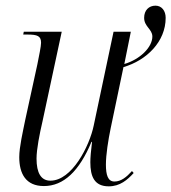

<svg xmlns="http://www.w3.org/2000/svg" viewBox="-20 -648 605 678"><path d="M364 10C404 10 430 -13 452 -37L446 -44C427 -23 408 -7 384 -7C361 -7 354 -30 354 -67C354 -101 362 -153 371 -196L416 -411C498 -435 565 -501 565 -585C565 -610 551 -628 529 -628C506 -628 489 -612 489 -585C489 -554 518 -545 518 -519C518 -481 474 -438 419 -422L442 -536H381L311 -205C296 -132 234 -10 158 -10C125 -10 109 -37 109 -88C109 -121 120 -176 130 -219L198 -536H64L62 -526H77C112 -526 125 -521 125 -497C125 -484 118 -452 112 -421L69 -224C61 -184 48 -129 48 -93C48 -35 71 9 135 9C205 9 260 -44 303 -147H305C301 -115 299 -91 299 -75C299 -25 313 10 364 10Z"/></svg>

Font: Noto Serif Display Condensed Light
Style: Italic
Weight: 300
Width: 3
Italic angle: -12°
Designer: Monotype Design Team
Foundry: Monotype Imaging Inc.
Version: Version 2.009